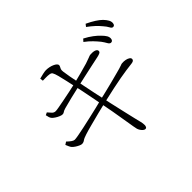

<svg xmlns="http://www.w3.org/2000/svg" viewBox="-170 -1035 1340 1340"><g transform="rotate(-45 500.0 -365.5)"><path d="M836 -554Q825 -555 816 -571.5Q807 -588 793 -607Q777 -627 755.5 -649.5Q734 -672 704 -694L720 -712Q756 -693 781 -674Q806 -655 822 -638Q841 -619 849.5 -604.5Q858 -590 857 -575Q856 -564 850.5 -558.5Q845 -553 836 -554ZM580 42Q573 42 564.5 35Q556 28 549.5 18Q543 8 540 -2Q538 -10 534 -32Q530 -54 525.5 -83Q521 -112 516 -140Q512 -168 504.5 -208Q497 -248 488.5 -293Q480 -338 471.5 -381Q463 -424 456 -459Q449 -494 444 -513Q437 -545 429 -582Q421 -619 413 -649Q405 -679 398 -690Q393 -699 377 -701.5Q361 -704 343.5 -703.5Q326 -703 313 -703L310 -726Q327 -731 348.5 -735.5Q370 -740 380 -740Q397 -740 413 -736.5Q429 -733 442 -727Q455 -721 462.5 -714Q470 -707 470 -700Q470 -692 466 -686Q462 -680 459 -671.5Q456 -663 458 -647Q462 -616 467 -590.5Q472 -565 481 -519Q493 -455 508 -386.5Q523 -318 537 -254Q551 -190 563 -140Q575 -90 581 -63Q588 -34 592.5 -16Q597 2 597 19Q597 26 593.5 34Q590 42 580 42ZM194 -197Q187 -197 174.5 -202.5Q162 -208 149 -216.5Q136 -225 127 -235Q122 -241 117.5 -251Q113 -261 107 -275L127 -288Q145 -271 157.5 -262.5Q170 -254 180 -254Q190 -254 217.5 -259Q245 -264 282.5 -272Q320 -280 361 -289.5Q402 -299 439 -307.5Q476 -316 501 -323Q528 -329 565 -338Q602 -347 639.5 -356.5Q677 -366 706 -374Q735 -382 747 -385Q769 -391 775 -394Q781 -397 788 -398Q808 -400 824.5 -396.5Q841 -393 851 -386Q861 -379 861 -370Q861 -363 856 -357.5Q851 -352 836 -350Q804 -346 774.5 -342Q745 -338 710 -331.5Q675 -325 627 -315Q579 -305 510 -289Q474 -281 428 -269Q382 -257 337.5 -245.5Q293 -234 262 -224Q233 -215 221 -206Q209 -197 194 -197ZM243 -439Q235 -439 220.5 -445Q206 -451 192.5 -460Q179 -469 173 -476Q166 -484 163 -493.5Q160 -503 157 -518L176 -527Q187 -514 198.5 -501.5Q210 -489 226 -489Q235 -489 260 -493.5Q285 -498 318.5 -504.5Q352 -511 388 -518.5Q424 -526 454 -533Q493 -543 534 -553.5Q575 -564 611 -575Q642 -585 654.5 -590.5Q667 -596 674 -597Q684 -598 695 -597.5Q706 -597 715 -594.5Q724 -592 730 -587Q736 -582 736 -574Q736 -564 725.5 -559Q715 -554 701 -551Q671 -545 626 -535Q581 -525 536.5 -515.5Q492 -506 463 -499Q414 -488 368 -477Q322 -466 287 -456Q267 -450 261 -444.5Q255 -439 243 -439ZM923 -621Q913 -622 904.5 -638.5Q896 -655 879 -674Q862 -695 841.5 -714Q821 -733 791 -755L805 -773Q841 -756 867.5 -739Q894 -722 910 -706Q928 -687 936 -672Q944 -657 943 -642Q942 -631 937 -625.5Q932 -620 923 -621Z"/></g></svg>

Font: Noto Serif SC ExtraLight
Style: Regular
Weight: 200
Designer: Ryoko NISHIZUKA 西塚涼子 (kana & ideographs); Frank Grießhammer (Latin, Greek & Cyrillic); Wenlong ZHANG 张文龙 (bopomofo); San
Foundry: Adobe
Version: Version 2.002-H1;hotconv 1.1.0;makeotfexe 2.6.0